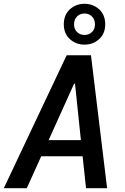

<svg xmlns="http://www.w3.org/2000/svg" viewBox="-36 -991 656 1011"><path d="M-16 0 315 -700H443L528 0H417L399 -168H181L105 0ZM354 -550 220 -253H390L359 -550ZM409 -756Q364 -756 332 -785Q300 -814 300 -863Q300 -913 332 -942Q364 -971 409 -971Q454 -971 486 -942Q518 -913 518 -863Q518 -814 486 -785Q454 -756 409 -756ZM409 -807Q432 -807 448 -822Q464 -837 464 -863Q464 -889 448 -904.5Q432 -920 409 -920Q386 -920 370 -904.5Q354 -889 354 -863Q354 -837 370 -822Q386 -807 409 -807Z"/></svg>

Font: DM Mono Medium
Style: Italic
Weight: 500
Italic angle: -10°
Designer: Colophon Foundry
Foundry: Colophon Foundry
Version: Version 1.000; ttfautohint (v1.8.2.53-6de2)